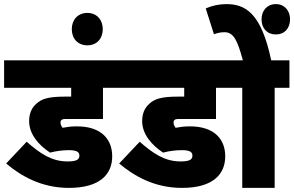

<svg xmlns="http://www.w3.org/2000/svg" viewBox="-20 -916 1434 936"><path d="M314 -184C355 -184 367 -175 367 -157C367 -137 351 -129 309 -129C232 -129 175 -168 110 -225L10 -119C81 -59 181 0 316 0C468 0 527 -67 527 -154C527 -237 474 -300 355 -300C326 -300 307 -297 285 -293C279 -302 275 -309 275 -319C275 -324 276 -328 279 -330C283 -335 289 -336 305 -336H482V-488H564V-622H0V-488H327V-445H296C214 -445 182 -433 158 -411C133 -390 122 -360 122 -326C122 -262 168 -209 224 -172C250 -179 284 -184 314 -184Z M330 -774C330 -728 359 -695 406 -695C452 -695 481 -728 481 -774C481 -819 452 -853 406 -853C359 -853 330 -819 330 -774Z M865 -184C906 -184 918 -175 918 -157C918 -137 902 -129 860 -129C783 -129 726 -168 661 -225L561 -119C632 -59 732 0 867 0C1019 0 1078 -67 1078 -154C1078 -237 1025 -300 906 -300C877 -300 858 -297 836 -293C830 -302 826 -309 826 -319C826 -324 827 -328 830 -330C834 -335 840 -336 856 -336H1033V-488H1115V-622H551V-488H878V-445H847C765 -445 733 -433 709 -411C684 -390 673 -360 673 -326C673 -262 719 -209 775 -172C801 -179 835 -184 865 -184Z M1319 -488H1391V-622H1302C1253 -857 1173 -896 1083 -896C1048 -896 1012 -888 983 -875L1023 -749C1038 -755 1056 -759 1074 -759C1120 -759 1138 -717 1164 -622H1102V-488H1161V0H1319ZM1255 -822C1255 -778 1282 -748 1325 -748C1367 -748 1394 -778 1394 -822C1394 -864 1367 -896 1325 -896C1282 -896 1255 -864 1255 -822Z"/></svg>

Font: Noto Sans Condensed Black
Style: Regular
Weight: 900
Width: 3
Designer: Monotype Design Team
Foundry: Monotype Imaging Inc.
Version: Version 2.013